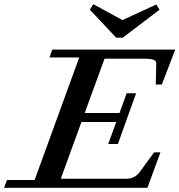

<svg xmlns="http://www.w3.org/2000/svg" viewBox="-66 -901 861 921"><path d="M491.2 -720.2 365.2 -854.5 381.3 -880.9 521.5 -804.7 683.6 -879.4 699.2 -854.5 522.9 -720.2ZM-46.4 0 -32.7 -37.6H100.1L314 -625.5H171.4L184.6 -663.1H774.4L710.4 -495.6H681.2L683.6 -597.2Q684.1 -609.4 669.4 -614.5Q654.8 -619.6 621.6 -619.6H435.5L340.3 -358.9H507.3L541.5 -453.6H586.9L499.5 -210.4H453.1L491.7 -315.9H324.7L225.6 -43.5H538.6Q580.6 -43.5 604 -75.7L673.3 -170.4H703.6L641.1 0Z"/></svg>

Font: Elstob 8pt SemiBold
Style: Italic
Weight: 600
Italic angle: -20°
Designer: Peter S. Baker
Version: Version 1.015